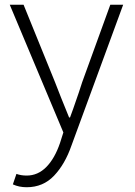

<svg xmlns="http://www.w3.org/2000/svg" viewBox="-20 -547 567 806"><path d="M34 227 49 183Q68 190 92 190Q139 190 174.5 154Q210 118 232 53L246 9L21 -527H79L211 -202L236 -138L270 -54H274Q282 -74 311 -159L325 -202L443 -527H497L280 64Q253 142 207 190.5Q161 239 92 239Q60 239 34 227Z"/></svg>

Font: Nebula Sans Light
Style: Regular
Weight: 300
Designer: Paul D. Hunt for Adobe (as Source Sans)
Foundry: Nebula Entertainment & Broadcasting LLC
Version: Version 1.010